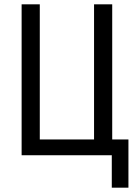

<svg xmlns="http://www.w3.org/2000/svg" viewBox="-20 -718 640 888"><path d="M497 0H80V-698H164V-73H415V-698H499V-73H574V150H497Z"/></svg>

Font: Lilex Nerd Font
Style: Regular
Weight: 400
Designer: Mike Abbink, Paul van der Laan, Pieter van Rosmalen, Mikhael Khrustik
Foundry: Mikhael Khrustik
Version: Version 2.400; ttfautohint (v1.8.4.7-5d5b);Nerd Fonts 3.3.0